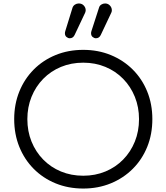

<svg xmlns="http://www.w3.org/2000/svg" viewBox="-20 -1079 961 1109"><path d="M461 10Q374 10 301 -20Q228 -50 174.5 -104Q121 -158 91.5 -231Q62 -304 62 -391Q62 -477 91.5 -550Q121 -623 174.5 -677Q228 -731 301 -761Q374 -791 461 -791Q547 -791 620 -761Q693 -731 747 -677Q801 -623 830.5 -550Q860 -477 860 -391Q860 -304 830.5 -231Q801 -158 747 -104Q693 -50 620 -20Q547 10 461 10ZM461 -64Q530 -64 589 -88.5Q648 -113 691.5 -157.5Q735 -202 759 -261.5Q783 -321 783 -391Q783 -460 759 -519.5Q735 -579 691.5 -623.5Q648 -668 589 -692.5Q530 -717 461 -717Q391 -717 332 -692.5Q273 -668 229.5 -623.5Q186 -579 162 -519.5Q138 -460 138 -391Q138 -321 162 -261.5Q186 -202 229.5 -157.5Q273 -113 332 -88.5Q391 -64 461 -64ZM534 -858Q524 -858 515 -865.5Q506 -873 506 -887Q506 -890 506.5 -893Q507 -896 508 -899L552 -1035Q555 -1046 565 -1052.5Q575 -1059 587 -1059Q604 -1059 615 -1047Q626 -1035 626 -1020Q626 -1017 625.5 -1013.5Q625 -1010 623 -1006L562 -877Q553 -858 534 -858ZM383 -858Q373 -858 364 -865.5Q355 -873 355 -887Q355 -890 355.5 -893Q356 -896 357 -899L399 -1035Q403 -1046 413 -1052.5Q423 -1059 435 -1059Q453 -1059 464 -1047Q475 -1035 475 -1020Q475 -1014 472 -1006L411 -877Q402 -858 383 -858Z"/></svg>

Font: Comfortaa
Style: Regular
Weight: 400
Designer: Johan Aakerlund
Foundry: Johan Aakerlund
Version: Version 3.104; ttfautohint (v1.8.1.43-b0c9)